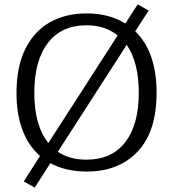

<svg xmlns="http://www.w3.org/2000/svg" viewBox="-20 -768 788 873"><path d="M88 57 162 -59Q110 -104 82.5 -176Q55 -248 55 -346Q55 -464 95 -545Q135 -626 206.5 -666.5Q278 -707 374 -707Q477 -707 550 -661L606 -748L656 -720L595 -626Q692 -531 692 -346Q692 -170 606 -79Q520 12 374 12Q280 12 209 -26L138 85ZM515 -607Q458 -653 373 -653Q259 -653 197.5 -572.5Q136 -492 136 -346Q136 -197 200 -118ZM611 -346Q611 -485 556 -564L243 -78Q296 -42 373 -42Q488 -42 549.5 -121.5Q611 -201 611 -346Z"/></svg>

Font: Maitree
Style: Regular
Weight: 400
Designer: CadsonDemak Team
Foundry: CadsonDemak
Version: Version 1.001